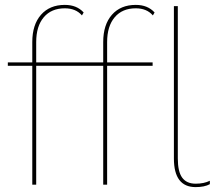

<svg xmlns="http://www.w3.org/2000/svg" viewBox="-20 -755 887 785"><path d="M535 -735Q584 -735 612 -704L605 -692Q580 -721 535 -721Q480 -721 449 -684.5Q418 -648 418 -583V-500H604V-486H418V0H402V-486H128V0H112V-486H12V-500H112V-583Q112 -654 147.5 -694.5Q183 -735 245 -735Q294 -735 322 -704L315 -692Q290 -721 245 -721Q190 -721 159 -684.5Q128 -648 128 -583V-500H402V-583Q402 -654 437.5 -694.5Q473 -735 535 -735ZM780 -4Q814 -4 838 -16V-2Q816 10 780 10Q691 10 691 -107V-730H707V-107Q707 -53 725 -28.5Q743 -4 780 -4Z"/></svg>

Font: Elaine Sans Thin
Style: Regular
Weight: 250
Designer: Wei Huang
Foundry: Wei Huang
Version: Version 2.001;December 24, 2019;FontCreator 12.0.0.2547 64-b